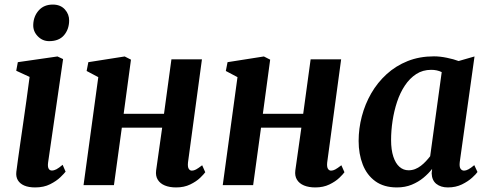

<svg xmlns="http://www.w3.org/2000/svg" viewBox="-20 -810 2134 840"><path d="M134 10Q105.5 10 86.2 1.8Q67 -6.5 58 -21.8Q49 -37 51.5 -58.5Q54 -79.5 58.5 -111.2Q63 -143 68.8 -183.8Q74.5 -224.5 81.5 -271.5Q88.5 -318.5 95.5 -369.8Q102.5 -421 109.5 -473.5L51 -500.5L58 -538L231.5 -563L256 -551.5L190.5 -99.5Q188 -81.5 192.5 -72.8Q197 -64 207 -64Q216.5 -64 227 -69.5Q237.5 -75 254 -89L267 -59Q261 -51 244 -34.5Q227 -18 199.2 -4Q171.5 10 134 10ZM195 -630Q165.5 -630 144.8 -651.8Q124 -673.5 125.5 -703Q127 -739.5 149.8 -764.8Q172.5 -790 211 -790Q244.5 -790 263.8 -768.8Q283 -747.5 282.5 -719.5Q282 -681.5 260 -655.8Q238 -630 195 -630Z M802.5 -99.5Q800.5 -80.5 805.5 -72Q810.5 -63.5 819.5 -63.5Q828 -63.5 837.5 -68.5Q847 -73.5 864.5 -87L878 -56.5Q872.5 -48.5 855.8 -32.2Q839 -16 812.2 -3Q785.5 10 750.5 10Q722 10 701.2 1.5Q680.5 -7 670.2 -23.8Q660 -40.5 663 -64L689.5 -251.5H513L478.5 0H345.5L410 -472.5L359 -499.5L366.5 -538L525.5 -563L553 -549L521 -312H697.5L730 -550.5H863.5Z M1411.5 -99.5Q1409.5 -80.5 1414.5 -72Q1419.5 -63.5 1428.5 -63.5Q1437 -63.5 1446.5 -68.5Q1456 -73.5 1473.5 -87L1487 -56.5Q1481.5 -48.5 1464.8 -32.2Q1448 -16 1421.2 -3Q1394.5 10 1359.5 10Q1331 10 1310.2 1.5Q1289.5 -7 1279.2 -23.8Q1269 -40.5 1272 -64L1298.5 -251.5H1122L1087.5 0H954.5L1019 -472.5L968 -499.5L975.5 -538L1134.5 -563L1162 -549L1130 -312H1306.5L1339 -550.5H1472.5Z M1991.5 -101.5Q1989 -80.5 1994.8 -72Q2000.5 -63.5 2010.5 -63.5Q2018.5 -63.5 2029 -69Q2039.5 -74.5 2055 -87.5L2069 -57.5Q2063.5 -49 2045.8 -32.8Q2028 -16.5 2001 -3.2Q1974 10 1939.5 10Q1908.5 10 1889 -5.5Q1869.5 -21 1868.5 -52L1870.5 -71Q1855 -51 1832.8 -32.5Q1810.5 -14 1781.5 -2Q1752.5 10 1716.5 10Q1659.5 10 1622.2 -17Q1585 -44 1567 -90.2Q1549 -136.5 1549 -193.5Q1549 -247.5 1563 -301Q1577 -354.5 1604.2 -401.8Q1631.5 -449 1671.5 -485.5Q1711.5 -522 1763.5 -542.8Q1815.5 -563.5 1878.5 -563.5Q1905 -563.5 1935.2 -557.2Q1965.5 -551 1986.5 -543L2056 -563ZM1912.5 -494.5Q1902.5 -499.5 1891 -502Q1879.5 -504.5 1866.5 -504.5Q1829.5 -504.5 1801 -486Q1772.5 -467.5 1751.5 -436Q1730.5 -404.5 1717.2 -364.5Q1704 -324.5 1697.5 -281.5Q1691 -238.5 1691 -197.5Q1691 -154.5 1700.8 -124.8Q1710.5 -95 1727.8 -80Q1745 -65 1767.5 -65Q1782.5 -65 1796 -70.2Q1809.5 -75.5 1821.2 -84.5Q1833 -93.5 1843.2 -104.5Q1853.5 -115.5 1862 -126.5Z"/></svg>

Font: Merriweather 28pt
Style: Bold Italic
Weight: 700
Italic angle: -7.8°
Version: Version 2.101